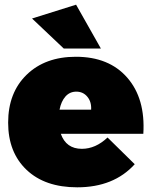

<svg xmlns="http://www.w3.org/2000/svg" viewBox="-20 -800 654 828"><path d="M15.1 -271Q15.1 -400.4 95 -477.8Q174.8 -555.2 307.1 -555.2Q450.2 -555.2 528.8 -465.1Q607.4 -375 598.1 -223.1H242.2Q265.1 -158.2 333 -158.2Q392.1 -158.2 443.8 -207L561 -91.8Q470.7 7.8 313 7.8Q173.8 7.8 94.5 -67.6Q15.1 -143.1 15.1 -271ZM118.2 -720.2 308.1 -779.8 415 -590.8H254.9ZM236.8 -327.1H373Q375 -360.8 356.7 -382.8Q338.4 -404.8 309.1 -404.8Q280.8 -404.8 262.2 -383.8Q243.7 -362.8 236.8 -327.1Z"/></svg>

Font: Trueno Black
Style: Regular
Weight: 900
Designer: Julieta Ulanovsky
Foundry: Julieta Ulanovsky
Version: Version 3.001b | FøM Fix